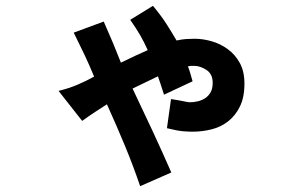

<svg xmlns="http://www.w3.org/2000/svg" viewBox="-20 -564 1040 659"><path d="M819 -277Q819 -230 803.5 -198.5Q788 -167 763 -147.5Q738 -128 706 -120Q674 -112 641 -112Q628 -112 608.5 -113.5Q589 -115 553 -124L567 -224Q599 -219 612.5 -216Q626 -213 632 -213Q646 -213 660 -216.5Q674 -220 685 -227.5Q696 -235 703 -247.5Q710 -260 710 -280Q710 -310 688.5 -324Q667 -338 646 -338Q642 -338 637.5 -338Q633 -338 625 -336Q630 -324 633 -313Q636 -302 641 -285L543 -239Q534 -267 530 -279Q526 -291 522 -302Q500 -291 478.5 -281Q457 -271 435 -260Q469 -189 502.5 -117Q536 -45 568 28L461 75Q438 7 409.5 -62Q381 -131 347 -206Q325 -192 306 -179.5Q287 -167 262 -149L181 -252Q217 -261 245.5 -273Q274 -285 303 -301Q287 -340 270.5 -375Q254 -410 233 -452L336 -490Q355 -447 368 -416Q381 -385 395 -349Q421 -362 443 -372Q465 -382 487 -392Q475 -419 461.5 -442.5Q448 -466 427 -496L505 -544Q534 -509 551.5 -481.5Q569 -454 586 -425Q604 -429 619 -430Q634 -431 648 -431Q676 -431 706 -422.5Q736 -414 761.5 -395.5Q787 -377 803 -348Q819 -319 819 -277Z"/></svg>

Font: NanumGothicCoding
Style: Bold
Weight: 700
Monospace: yes
Designer: Kwon Bruce; Nicolas Noh; Sung-woo Choi; Go-un Cha; Soo-hyun Park;
Foundry: NHN Corporation
Version: Version 2.000;PS 1;hotconv 1.0.49;makeotf.lib2.0.14853